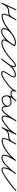

<svg xmlns="http://www.w3.org/2000/svg" viewBox="1658 -1974 335 3692"><g transform="rotate(90 1826.0 -127.5)"><path d="M171 -273Q180 -269 176 -261Q145 -194 114 -128Q83 -62 52 4Q48 13 39 8Q31 4 35 -4Q52 -38 73 -68Q94 -98 123.5 -116Q153 -134 196 -134Q242 -134 268.5 -152.5Q295 -171 312.5 -201.5Q330 -232 350 -269Q354 -277 362 -273Q370 -269 367 -261Q351 -226 330.5 -193Q310 -160 292 -126Q274 -92 264 -55Q260 -38 262 -23.5Q264 -9 286 -9Q316 -9 351.5 -21Q387 -33 420.5 -50Q454 -67 478 -85Q478 -85 478 -85Q478 -85 478 -85Q486 -90 492 -83Q497 -75 490 -69Q464 -51 428.5 -32.5Q393 -14 355.5 -2Q318 10 286 10Q257 10 248 -6.5Q239 -23 244.5 -50Q250 -77 264 -109Q278 -141 295.5 -172Q313 -203 328 -229Q343 -255 349 -268Q353 -277 362 -272Q371 -268 366 -260Q345 -220 325.5 -187Q306 -154 276.5 -134.5Q247 -115 196 -115Q157 -115 130.5 -98Q104 -81 85.5 -54Q67 -27 52 4Q48 13 39 9Q31 4 35 -4Q66 -70 97 -136Q128 -202 158 -268Q162 -277 171 -273Z M489 -69Q482 -64 476 -72Q471 -79 479 -85Q515 -110 552.5 -141Q590 -172 629.5 -200.5Q669 -229 712 -247.5Q755 -266 802 -266Q818 -266 833.5 -262Q849 -258 863 -249Q870 -243 865 -236Q860 -228 852 -233Q828 -247 800 -247Q764 -247 719.5 -228.5Q675 -210 634 -179.5Q593 -149 566.5 -111Q540 -73 540 -34Q540 -14 550.5 -8Q561 -2 579 -2Q621 -2 661.5 -27Q702 -52 739 -90Q776 -128 805 -169Q834 -210 852 -243Q856 -251 865 -246Q873 -242 868 -233Q858 -214 839 -187.5Q820 -161 801 -132.5Q782 -104 769 -77.5Q756 -51 756 -32Q756 -16 770 -10.5Q784 -5 797 -5Q830 -5 865.5 -17.5Q901 -30 934.5 -48.5Q968 -67 994 -85Q994 -85 994 -85Q994 -85 994 -85Q1001 -90 1007 -82Q1012 -75 1004 -69Q977 -50 941.5 -30.5Q906 -11 869 1.5Q832 14 797 14Q776 14 756.5 3.5Q737 -7 737 -32Q737 -56 750 -83.5Q763 -111 782 -139Q801 -167 820 -193.5Q839 -220 852 -243Q856 -251 865 -246Q873 -242 868 -233Q849 -198 818.5 -155Q788 -112 749.5 -73Q711 -34 667.5 -8.5Q624 17 579 17Q553 17 537 5.5Q521 -6 521 -34Q521 -77 549 -118.5Q577 -160 620.5 -193Q664 -226 712 -246Q760 -266 800 -266Q834 -266 862 -249Q870 -245 864 -236Q859 -228 851 -233Q841 -241 828 -244Q815 -247 802 -247Q757 -247 716 -229Q675 -211 636 -182.5Q597 -154 560.5 -123.5Q524 -93 489 -69Q489 -69 489 -69Q489 -69 489 -69Z M1004 -69Q997 -64 991 -72Q986 -79 994 -85Q1026 -107 1056 -133Q1086 -159 1116 -185Q1129 -197 1150 -216.5Q1171 -236 1193.5 -251Q1216 -266 1236 -266Q1253 -266 1262 -253Q1271 -240 1271 -224Q1271 -200 1254 -167.5Q1237 -135 1212 -100Q1187 -65 1162.5 -34.5Q1138 -4 1122 16Q1122 16 1122 16Q1122 16 1122 16Q1117 23 1109 17Q1102 12 1108 4Q1122 -14 1145.5 -43.5Q1169 -73 1193.5 -107Q1218 -141 1235 -172Q1252 -203 1252 -224Q1252 -232 1248.5 -239.5Q1245 -247 1236 -247Q1220 -247 1199 -232Q1178 -217 1158.5 -199Q1139 -181 1128 -171Q1098 -144 1067.5 -118Q1037 -92 1004 -69Q1004 -69 1004 -69Q1004 -69 1004 -69ZM1122 16Q1117 23 1109 17Q1102 12 1108 4Q1132 -27 1157 -58Q1182 -89 1204 -121Q1230 -160 1263.5 -192.5Q1297 -225 1337.5 -244.5Q1378 -264 1427 -264Q1444 -264 1457 -254.5Q1470 -245 1470 -227Q1470 -206 1454 -178.5Q1438 -151 1417.5 -121.5Q1397 -92 1381 -65Q1365 -38 1365 -19Q1365 -1 1386 -1Q1416 -1 1445.5 -15Q1475 -29 1502.5 -48.5Q1530 -68 1554 -85Q1554 -85 1554 -85Q1554 -85 1554 -85Q1561 -90 1567 -82Q1572 -75 1564 -69Q1539 -51 1510 -30.5Q1481 -10 1450 4Q1419 18 1386 18Q1368 18 1357 9Q1346 0 1346 -19Q1346 -40 1362 -68Q1378 -96 1398.5 -125.5Q1419 -155 1435 -181.5Q1451 -208 1451 -227Q1451 -237 1443.5 -241Q1436 -245 1427 -245Q1382 -245 1344 -226.5Q1306 -208 1275 -177Q1244 -146 1220 -111Q1197 -78 1172 -46.5Q1147 -15 1122 16Q1122 16 1122 16Q1122 16 1122 16Z M1564 -69Q1557 -64 1551 -72Q1546 -79 1554 -85Q1606 -121 1653 -165Q1700 -209 1726 -268Q1730 -277 1739 -273Q1748 -269 1744 -260Q1726 -224 1732.5 -202.5Q1739 -181 1784 -180Q1784 -180 1784 -180Q1784 -180 1784 -180Q1784 -180 1784 -180Q1812 -181 1834 -195.5Q1856 -210 1874.5 -231Q1893 -252 1910 -271Q1916 -278 1923 -272Q1930 -266 1924 -258Q1904 -234 1883 -209Q1862 -184 1847 -155.5Q1832 -127 1831 -94Q1831 -94 1831 -94Q1831 -94 1831 -94Q1831 -94 1831 -94Q1831 -94 1831 -94Q1830 -63 1843.5 -36.5Q1857 -10 1893 -10Q1928 -10 1960 -28Q1992 -46 2007 -79Q2017 -100 2011 -119Q2005 -138 1988 -150Q1971 -162 1949 -162Q1949 -162 1949 -162Q1949 -162 1949 -162Q1949 -162 1949 -162Q1949 -162 1949 -162Q1919 -162 1883.5 -150.5Q1848 -139 1834 -109Q1829 -100 1821 -104Q1812 -109 1816 -117Q1834 -153 1873.5 -167Q1913 -181 1949 -180Q1949 -180 1949 -180Q1949 -180 1949 -180Q1949 -180 1949 -180Q1949 -180 1949 -180Q1978 -181 1999.5 -165Q2021 -149 2029 -123.5Q2037 -98 2024 -71Q2007 -33 1970.5 -12Q1934 9 1893 9Q1849 9 1830 -23Q1811 -55 1812 -94Q1812 -94 1812 -94Q1812 -94 1812 -94Q1812 -94 1812 -94Q1812 -94 1812 -94Q1814 -130 1829 -160.5Q1844 -191 1866 -218Q1888 -245 1910 -271Q1916 -278 1923 -272Q1930 -265 1924 -258Q1905 -237 1885 -214.5Q1865 -192 1840.5 -177Q1816 -162 1784 -162Q1784 -162 1784 -162Q1784 -162 1784 -162Q1784 -162 1784 -162Q1728 -162 1716.5 -192.5Q1705 -223 1726 -269Q1730 -277 1739 -273Q1747 -269 1744 -261Q1716 -199 1667.5 -153Q1619 -107 1564 -69Q1564 -69 1564 -69Q1564 -69 1564 -69Z M2019 -77Q2019 -86 2028 -86Q2038 -86 2038 -77Q2038 -63 2039.5 -47Q2041 -31 2049.5 -20Q2058 -9 2076 -9Q2096 -9 2120 -30Q2144 -51 2169.5 -83.5Q2195 -116 2218.5 -152Q2242 -188 2261 -219.5Q2280 -251 2292 -269Q2297 -277 2305 -272Q2313 -267 2308 -259Q2304 -252 2292 -231.5Q2280 -211 2266 -183Q2252 -155 2240.5 -125.5Q2229 -96 2224 -70Q2219 -44 2226.5 -27.5Q2234 -11 2258 -9Q2258 -9 2258 -9Q2258 -9 2258 -9Q2276 -9 2300.5 -24Q2325 -39 2349 -56.5Q2373 -74 2388 -85Q2395 -90 2401 -82Q2406 -75 2398 -69Q2381 -57 2356.5 -38.5Q2332 -20 2305.5 -5Q2279 10 2258 10Q2258 10 2258 9Q2258 9 2258 9Q2226 8 2213.5 -10Q2201 -28 2203.5 -56Q2206 -84 2217 -116Q2228 -148 2243 -179Q2258 -210 2271.5 -234Q2285 -258 2292 -269Q2297 -277 2305 -272Q2313 -267 2308 -259Q2295 -239 2275 -205.5Q2255 -172 2230.5 -135Q2206 -98 2179.5 -65Q2153 -32 2126.5 -11.5Q2100 9 2076 9Q2051 9 2039 -4Q2027 -17 2023 -37Q2019 -57 2019 -77Q2019 -77 2019 -77Q2019 -77 2019 -77Z M2396 -69Q2389 -64 2383 -72Q2378 -79 2386 -85Q2441 -124 2479.5 -166Q2518 -208 2550 -269Q2554 -277 2562 -273Q2571 -269 2567 -260Q2536 -194 2505 -128Q2474 -62 2443 4Q2439 13 2430 8Q2422 4 2426 -4Q2443 -38 2464 -68Q2485 -98 2514.5 -116.5Q2544 -135 2587 -135Q2633 -135 2659.5 -153Q2686 -171 2703.5 -201.5Q2721 -232 2741 -269Q2745 -277 2753 -273Q2761 -269 2758 -261Q2742 -226 2721.5 -193Q2701 -160 2683 -126Q2665 -92 2655 -55Q2651 -38 2653 -24Q2655 -10 2677 -10Q2707 -10 2742.5 -21.5Q2778 -33 2811.5 -50Q2845 -67 2869 -85Q2869 -85 2869 -85Q2869 -85 2869 -85Q2877 -90 2883 -83Q2888 -75 2881 -69Q2855 -51 2819.5 -32.5Q2784 -14 2746.5 -2.5Q2709 9 2677 9Q2648 9 2639 -7Q2630 -23 2635.5 -50Q2641 -77 2655 -109Q2669 -141 2686.5 -172Q2704 -203 2719 -229Q2734 -255 2740 -268Q2744 -277 2753 -272Q2762 -268 2757 -260Q2736 -220 2716.5 -187Q2697 -154 2667.5 -135Q2638 -116 2587 -116Q2548 -116 2521.5 -98.5Q2495 -81 2476.5 -54Q2458 -27 2443 4Q2439 13 2430 9Q2422 4 2426 -4Q2457 -70 2487.5 -136Q2518 -202 2549 -269Q2553 -277 2562 -273Q2571 -268 2566 -260Q2534 -197 2494 -153Q2454 -109 2396 -69Q2396 -69 2396 -69Q2396 -69 2396 -69Z M2879 -69Q2872 -64 2866 -72Q2861 -79 2869 -85Q2921 -121 2969 -165.5Q3017 -210 3054 -263Q3059 -270 3067 -265Q3075 -260 3070 -252Q3052 -220 3029.5 -183Q3007 -146 2990.5 -107.5Q2974 -69 2974 -32Q2974 -15 2988.5 -10Q3003 -5 3016 -5Q3042 -5 3074.5 -24.5Q3107 -44 3141.5 -74.5Q3176 -105 3208 -140Q3240 -175 3265.5 -206.5Q3291 -238 3305 -259Q3311 -266 3318 -260Q3326 -254 3320 -247Q3310 -234 3299 -220.5Q3288 -207 3279 -192Q3279 -192 3279 -192Q3279 -193 3279 -193Q3260 -155 3238 -114Q3216 -73 3216 -30Q3216 -20 3219 -14Q3219 -14 3219 -14Q3219 -15 3219 -15Q3223 -9 3225.5 -8Q3228 -7 3236 -7Q3259 -7 3289.5 -21Q3320 -35 3349.5 -53.5Q3379 -72 3397 -85Q3404 -90 3410 -82Q3415 -75 3407 -69Q3388 -56 3357 -36.5Q3326 -17 3293.5 -2.5Q3261 12 3236 12Q3224 12 3216.5 8.5Q3209 5 3203 -5Q3203 -5 3203 -6Q3203 -6 3203 -6Q3197 -16 3197 -30Q3197 -76 3219.5 -119Q3242 -162 3263 -201Q3263 -201 3263 -202Q3263 -202 3263 -202Q3272 -217 3283.5 -231Q3295 -245 3306 -259Q3311 -266 3319 -261Q3326 -255 3321 -247Q3305 -225 3278.5 -192Q3252 -159 3219 -123.5Q3186 -88 3150 -56.5Q3114 -25 3079.5 -5.5Q3045 14 3016 14Q2994 14 2974.5 4Q2955 -6 2955 -32Q2955 -71 2971.5 -111.5Q2988 -152 3011 -190Q3034 -228 3054 -262Q3058 -270 3067 -264Q3075 -259 3070 -251Q3032 -198 2982.5 -152Q2933 -106 2879 -69Q2879 -69 2879 -69Q2879 -69 2879 -69Z M3393 -70Q3388 -78 3395 -83Q3457 -127 3519.5 -172Q3582 -217 3635 -271Q3635 -271 3635 -271Q3635 -271 3635 -271Q3642 -277 3649 -271Q3655 -264 3649 -257Q3595 -203 3531.5 -157.5Q3468 -112 3407 -68Q3399 -62 3393 -70Z"/></g></svg>

Font: FRB American Cursive Guidelines Arrows Extralight
Style: Italic
Weight: 200
Italic angle: -25°
Version: Version 2.0;Modular Font Editor K font №1